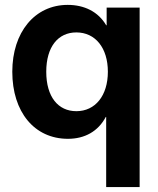

<svg xmlns="http://www.w3.org/2000/svg" viewBox="-20 -546 633 770"><path d="M540 204.1V-515.6H407.7V-444.8H405.8C374 -499 318.4 -526.4 251.5 -526.4C119.6 -526.4 29.3 -417 29.3 -258.3C29.3 -97.2 117.7 10.7 252.4 10.7C319.8 10.7 373.5 -19 404.3 -77.1H405.8V204.1ZM286.1 -100.1C213.4 -100.1 165.5 -157.2 165.5 -258.3C165.5 -358.9 213.4 -416 286.1 -416C362.3 -416 412.6 -354 412.6 -258.3C412.6 -162.6 362.3 -100.1 286.1 -100.1Z"/></svg>

Font: Raveo Display Display SemiBold
Style: Regular
Weight: 600
Designer: Jakub Foglar, Rasmus Andersson (Inter)
Foundry: Jakubfoglar.com
Version: Version 1.100;Glyphs 3.2.3 (3260)